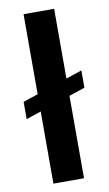

<svg xmlns="http://www.w3.org/2000/svg" viewBox="-86 -794 474 837"><g transform="rotate(-10 151.0 -375.0)"><path d="M286.4 -464.9V-388.4L14.7 -297.1V-373.6ZM216.1 -750V0H80.7V-750Z"/></g></svg>

Font: Vazirmatn
Style: Regular
Weight: 400
Designer: Saber Rastikerdar
Foundry: Saber Rastikerdar
Version: Version 33.003;September 2, 2022;FontCreator 14.0.0.2862 64-